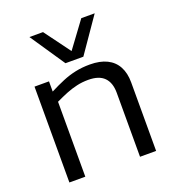

<svg xmlns="http://www.w3.org/2000/svg" viewBox="-142 -900 913 1009"><g transform="rotate(-20 315.0 -395.0)"><path d="M73 0V-536H154V-479Q195 -500 231 -515Q267 -530 304.5 -538Q342 -546 385 -546Q442 -546 480.5 -527Q519 -508 538.5 -471.5Q558 -435 558 -384V0H468V-358Q468 -414 439 -443.5Q410 -473 350 -473Q316 -473 285.5 -466Q255 -459 225 -447Q195 -435 162 -419V0ZM502 -790 368 -596H268L137 -790H213L320 -645L427 -790Z"/></g></svg>

Font: Georama SemiExpanded
Style: Regular
Weight: 400
Width: 6
Designer: Jean-Baptiste Levee
Foundry: Production Type
Version: Version 1.001